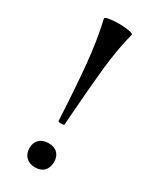

<svg xmlns="http://www.w3.org/2000/svg" viewBox="-170 -678 598 738"><g transform="rotate(30 129.0 -309.0)"><path d="M129 -629Q151 -629 171.5 -625.5Q192 -622 191 -617Q171 -539 161.5 -449Q152 -359 142 -221L140 -189Q140 -185 127 -185Q113 -185 113 -189Q106 -329 96.5 -430.5Q87 -532 67 -617Q66 -623 86 -626Q106 -629 129 -629ZM68 -44Q68 -68 83 -82Q98 -96 123 -96Q149 -96 163 -82Q177 -68 177 -44Q177 -18 163 -3.5Q149 11 123 11Q98 11 83 -4Q68 -19 68 -44Z"/></g></svg>

Font: Cormorant Unicase SemiBold
Style: Regular
Weight: 600
Designer: Christian Thalmann (Catharsis Fonts)
Foundry: Catharsis Fonts
Version: Version 4.000